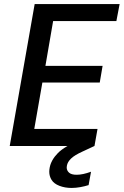

<svg xmlns="http://www.w3.org/2000/svg" viewBox="-20 -720 610 947"><path d="M28 0 151 -700H570L554 -616H242L204 -395H486L472 -313H189L149 -84H461L446 0ZM333 207Q300 207 273 196.5Q246 186 234.5 167.5Q223 149 223 127Q223 118 225 107Q232 69 265.5 35Q299 1 377 -30L430 -52L446 0L388 27Q348 45 330.5 62Q313 79 310 97Q309 102 309 106Q309 121 320.5 131.5Q332 142 358 142Q388 142 429 127L417 193Q398 199 376 203Q354 207 333 207Z"/></svg>

Font: Ultramarine Medium
Style: Italic
Weight: 500
Italic angle: -10°
Designer: Colophon Foundry, Jonny Pinhorn
Foundry: Colophon Foundry
Version: Version 1.200; ttfautohint (v1.8.3)